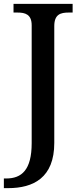

<svg xmlns="http://www.w3.org/2000/svg" viewBox="-34 -734 422 994"><path d="M-14 240H8C139 240 247 186 247 6V-599C247 -660 280 -669 321 -669H342V-714H36V-669H57C96 -669 130 -660 130 -603V7C130 146 78 190 -2 190H-14Z"/></svg>

Font: Noto Serif Tamil Medium
Style: Italic
Weight: 500
Italic angle: -12°
Designer: Indian Type Foundry, Tom Grace, and the Monotype Design Team
Foundry: Monotype Imaging Inc.
Version: Version 2.003